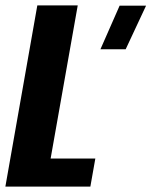

<svg xmlns="http://www.w3.org/2000/svg" viewBox="-46 -695 564 715"><path d="M328 -511.5H422L498 -674H399.5ZM-26 0H290.5L309 -104.5H142.5L243.5 -675H93Z"/></svg>

Font: Anybody Condensed
Style: Bold Italic
Weight: 700
Width: 3
Italic angle: -10°
Version: Version 1.113;gftools[0.9.25]